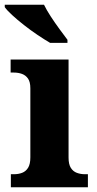

<svg xmlns="http://www.w3.org/2000/svg" viewBox="-30 -786 407 806"><path d="M15.6 0V-54.6H28Q47.4 -54.6 63 -60.6Q78.6 -66.6 88 -81.8Q97.4 -97 97.4 -125.4V-415.4Q97.4 -442 87.7 -456Q78 -470 62.4 -475.7Q46.8 -481.4 28 -481.4H14.6V-536H257.8V-124.6Q257.8 -96.6 267.2 -81.5Q276.6 -66.4 292.5 -60.5Q308.4 -54.6 327.2 -54.6H339V0ZM180.4 -606Q156.4 -620 127.4 -639.5Q98.4 -659 70.4 -681Q42.4 -703 20.7 -723Q-1 -743 -10 -756V-766H154.8Q165.4 -744 183 -717Q200.6 -690 219.7 -664Q238.8 -638 253.2 -619V-606Z"/></svg>

Font: Noto Serif Hentaigana ExtraLight
Style: Regular
Weight: 200
Designer: Kazuhiro Yamada
Foundry: nipponia
Version: Version 1.000